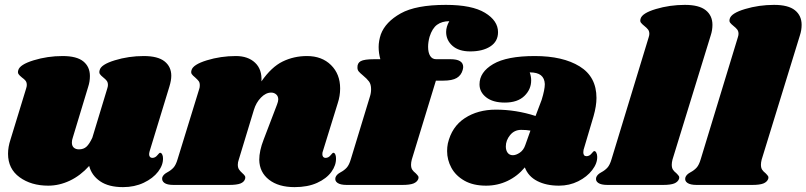

<svg xmlns="http://www.w3.org/2000/svg" viewBox="-20 -759 3310 788"><path d="M594 -138Q592 -130 592 -126Q592 -119 595.5 -115Q599 -111 605 -111Q617 -111 625.5 -121.5Q634 -132 637 -132Q642 -132 645.5 -125.5Q649 -119 649 -110Q650 -82 629 -54.5Q608 -27 570 -9Q532 9 485 9Q426 9 391 -15Q356 -39 346 -78Q310 -38 266.5 -17.5Q223 3 178 3Q108 3 60.5 -31.5Q13 -66 13 -128Q13 -156 23 -186L87 -395Q90 -404 90 -410Q90 -421 85 -427.5Q80 -434 70 -441Q60 -449 56 -455Q52 -461 55 -471Q61 -494 118 -511.5Q175 -529 237 -529Q295 -529 322 -507Q349 -485 349 -447Q349 -424 342 -403L279 -195Q275 -184 275 -174Q275 -160 283 -153Q291 -146 304 -146Q323 -146 335 -157Q347 -168 359 -194L420 -395Q423 -404 423 -410Q423 -421 418 -427.5Q413 -434 404 -441Q394 -449 390 -455Q386 -461 389 -471Q394 -494 451 -511.5Q508 -529 570 -529Q628 -529 655.5 -507Q683 -485 683 -448Q683 -429 675 -403Z M1305 -138Q1303 -134 1303 -126Q1303 -119 1306.5 -115Q1310 -111 1316 -111Q1328 -111 1336.5 -121.5Q1345 -132 1348 -132Q1353 -132 1356 -125.5Q1359 -119 1359 -110Q1360 -81 1340 -53.5Q1320 -26 1281.5 -8.5Q1243 9 1189 9Q1123 9 1084 -21.5Q1045 -52 1044 -103Q1044 -140 1062 -186L1117 -330Q1122 -343 1122 -351Q1122 -364 1113.5 -371.5Q1105 -379 1093 -379Q1071 -379 1051 -358.5Q1031 -338 1022 -308L960 -104Q956 -93 956 -83Q956 -71 961 -63.5Q966 -56 975 -48Q982 -42 985 -37Q988 -32 986 -25Q982 -12 967 -6Q952 0 920 0H692Q666 0 654.5 -8.5Q643 -17 646 -31Q650 -43 667 -52Q682 -60 692 -71Q702 -82 709 -106L798 -395Q800 -400 800 -409Q800 -420 795.5 -426Q791 -432 781 -441Q771 -449 767 -455Q763 -461 766 -471Q772 -494 829 -511.5Q886 -529 948 -529Q998 -529 1027 -501.5Q1056 -474 1053 -425Q1094 -484 1140 -506.5Q1186 -529 1240 -529Q1301 -529 1338.5 -492Q1376 -455 1376 -396Q1376 -365 1366 -335Z M2024 -627Q2024 -589 1992.5 -568.5Q1961 -548 1910 -548Q1863 -548 1837 -571Q1811 -594 1811 -628Q1811 -649 1824 -672Q1794 -672 1774 -657.5Q1754 -643 1743 -608Q1737 -586 1737 -567Q1737 -543 1745.5 -529.5Q1754 -516 1770 -516H1829Q1881 -516 1881 -484Q1881 -480 1879 -472Q1873 -450 1854.5 -439Q1836 -428 1799 -428H1769L1670 -104Q1667 -92 1667 -83Q1667 -70 1672 -62.5Q1677 -55 1686 -48Q1693 -41 1696 -36.5Q1699 -32 1697 -25Q1692 -12 1677 -6Q1662 0 1631 0H1403Q1377 0 1365 -8.5Q1353 -17 1357 -31Q1361 -43 1378 -52Q1393 -60 1403 -71Q1413 -82 1420 -106L1498 -362Q1503 -377 1503 -393Q1503 -413 1494.5 -424.5Q1486 -436 1469 -450Q1458 -459 1452.5 -465.5Q1447 -472 1447 -481Q1446 -500 1460.5 -508Q1475 -516 1516 -516H1541Q1534 -541 1534 -566Q1534 -591 1543 -618Q1562 -669 1624.5 -704Q1687 -739 1810 -739Q1917 -739 1970.5 -706.5Q2024 -674 2024 -627Z M2428 -357Q2428 -324 2416 -282L2375 -144Q2374 -140 2374 -134Q2374 -118 2387 -118Q2399 -118 2407.5 -128.5Q2416 -139 2419 -139Q2424 -139 2427.5 -132Q2431 -125 2431 -116Q2432 -89 2410.5 -61Q2389 -33 2353 -15Q2317 3 2274 3Q2222 3 2185 -16Q2148 -35 2134 -72Q2104 -36 2063 -16.5Q2022 3 1975 3Q1922 3 1886 -17.5Q1850 -38 1832.5 -70.5Q1815 -103 1815 -139Q1815 -155 1818 -170Q1834 -239 1887.5 -274Q1941 -309 2015 -309Q2098 -309 2178 -283L2203 -349Q2216 -391 2216 -414Q2215 -438 2200 -450Q2185 -462 2154 -462Q2160 -446 2160 -429Q2160 -392 2132 -365Q2104 -338 2052 -338Q2003 -338 1975.5 -359.5Q1948 -381 1948 -413Q1948 -463 2004 -496Q2060 -529 2175 -529Q2290 -529 2359 -486.5Q2428 -444 2428 -357ZM2056 -158Q2056 -142 2063.5 -132Q2071 -122 2085 -122Q2098 -122 2113.5 -132.5Q2129 -143 2136 -164L2157 -223Q2140 -226 2119 -226Q2091 -226 2073.5 -204.5Q2056 -183 2056 -158Z M2904 -657Q2904 -635 2897 -614L2740 -104Q2737 -92 2737 -83Q2737 -70 2742 -62.5Q2747 -55 2756 -48Q2763 -41 2766 -36.5Q2769 -32 2767 -25Q2762 -12 2747 -6Q2732 0 2701 0H2473Q2447 0 2435 -8.5Q2423 -17 2427 -31Q2431 -43 2448 -52Q2463 -60 2473 -71Q2483 -82 2490 -106L2642 -605Q2645 -614 2645 -620Q2645 -631 2639.5 -638Q2634 -645 2625 -652Q2615 -660 2610.5 -666Q2606 -672 2609 -682Q2615 -705 2672 -722Q2729 -739 2791 -739Q2849 -739 2876.5 -717Q2904 -695 2904 -657Z M3270 -657Q3270 -635 3263 -614L3106 -104Q3103 -92 3103 -83Q3103 -70 3108 -62.5Q3113 -55 3122 -48Q3129 -41 3132 -36.5Q3135 -32 3133 -25Q3128 -12 3113 -6Q3098 0 3067 0H2839Q2813 0 2801 -8.5Q2789 -17 2793 -31Q2797 -43 2814 -52Q2829 -60 2839 -71Q2849 -82 2856 -106L3008 -605Q3011 -614 3011 -620Q3011 -631 3005.5 -638Q3000 -645 2991 -652Q2981 -660 2976.5 -666Q2972 -672 2975 -682Q2981 -705 3038 -722Q3095 -739 3157 -739Q3215 -739 3242.5 -717Q3270 -695 3270 -657Z"/></svg>

Font: Shrikhand
Style: Regular
Weight: 400
Italic angle: -14°
Version: Version 1.000;PS 1.000;hotconv 1.0.88;makeotf.lib2.5.647800